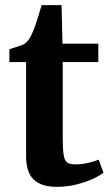

<svg xmlns="http://www.w3.org/2000/svg" viewBox="-20 -717 430 747"><path d="M81.5 -109.5V-475.5H16.5V-525.5L38 -532.5Q55.5 -538 64.5 -541.2Q73.5 -544.5 79 -549.5Q89 -557.5 95.5 -568.5Q102 -579.5 109.5 -597.5Q122 -627.5 142 -697H219.5L223 -547H362.5V-475.5H224V-185Q224 -134.5 228 -112.5Q232 -90.5 242.2 -84Q252.5 -77.5 275.5 -77.5Q297 -77.5 321.8 -83Q346.5 -88.5 364 -96L382.5 -45Q355 -23.5 304.2 -6.8Q253.5 10 202 10Q140.5 10 111 -18.5Q81.5 -47 81.5 -109.5Z"/></svg>

Font: Merriweather Text
Style: Bold
Weight: 700
Designer: Eben Sorkin
Foundry: Eben Sorkin
Version: Version 2.100